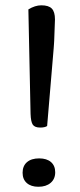

<svg xmlns="http://www.w3.org/2000/svg" viewBox="-20 -695 303 730"><path d="M137.2 -674.8Q165 -674.8 177 -662.4Q189 -649.9 189 -621.1Q189 -610.8 186 -539.1Q185.5 -534.7 185.1 -525.4Q184.6 -516.1 184.1 -511.2L159.2 -215.8Q150.4 -210 132.8 -210Q112.3 -210 104.7 -220.9Q97.2 -231.9 96.2 -262.2L87.9 -659.2Q113.3 -674.8 137.2 -674.8ZM128.9 -92.8Q157.7 -92.8 173.8 -78.9Q189.9 -64.9 189.9 -40Q189.9 -14.6 172.6 0.2Q155.3 15.1 126 15.1Q98.1 15.1 82 1Q65.9 -13.2 65.9 -38.1Q65.9 -64 82.5 -78.4Q99.1 -92.8 128.9 -92.8Z"/></svg>

Font: Sansita Light
Style: Regular
Weight: 300
Designer: Pablo Cosgaya
Foundry: Omnibus-Type
Version: Version 1.006;hotconv 1.0.109;makeotfexe 2.5.65596